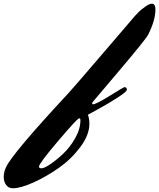

<svg xmlns="http://www.w3.org/2000/svg" viewBox="-230 -728 853 1029"><path d="M194 -94Q185 -94 82 27Q-21 148 -21 165Q-21 174 -7 174Q7 174 39 152.5Q71 131 107.5 97Q144 63 172.5 13.5Q201 -36 201 -84Q201 -94 194 -94ZM450 -247Q450 -237 398 -203.5Q346 -170 294 -142L241 -113Q249 -93 249 -64Q249 -5 200.5 60Q152 125 85 172Q18 219 -51 250Q-120 281 -161 281Q-184 281 -197 263.5Q-210 246 -210 220Q-210 194 -198 169Q-167 98 137 -229Q156 -249 321 -441.5Q486 -634 494 -643.5Q502 -653 515 -665.5Q528 -678 549.5 -693Q571 -708 584 -708Q603 -708 603 -677Q603 -620 564 -542Q551 -517 410.5 -351Q270 -185 267 -181.5Q264 -178 264 -173.5Q264 -169 268 -169Q285 -169 359 -215Q433 -261 436 -261Q450 -261 450 -247Z"/></svg>

Font: Mrs Sheppards
Style: Regular
Weight: 400
Version: Version 1.000